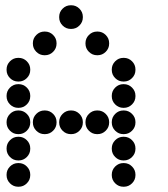

<svg xmlns="http://www.w3.org/2000/svg" viewBox="-20 -715 640 730"><path d="M249 -695Q231 -695 218 -682Q205 -669 205 -651V-649Q205 -631 218 -618Q231 -605 249 -605H251Q269 -605 282 -618Q295 -631 295 -649V-651Q295 -669 282 -682Q269 -695 251 -695ZM149 -595Q131 -595 118 -582Q105 -569 105 -551V-549Q105 -531 118 -518Q131 -505 149 -505H151Q169 -505 182 -518Q195 -531 195 -549V-551Q195 -569 182 -582Q169 -595 151 -595ZM349 -595Q331 -595 318 -582Q305 -569 305 -551V-549Q305 -531 318 -518Q331 -505 349 -505H351Q369 -505 382 -518Q395 -531 395 -549V-551Q395 -569 382 -582Q369 -595 351 -595ZM49 -495Q31 -495 18 -482Q5 -469 5 -451V-449Q5 -431 18 -418Q31 -405 49 -405H51Q69 -405 82 -418Q95 -431 95 -449V-451Q95 -469 82 -482Q69 -495 51 -495ZM449 -495Q431 -495 418 -482Q405 -469 405 -451V-449Q405 -431 418 -418Q431 -405 449 -405H451Q469 -405 482 -418Q495 -431 495 -449V-451Q495 -469 482 -482Q469 -495 451 -495ZM49 -395Q31 -395 18 -382Q5 -369 5 -351V-349Q5 -331 18 -318Q31 -305 49 -305H51Q69 -305 82 -318Q95 -331 95 -349V-351Q95 -369 82 -382Q69 -395 51 -395ZM449 -395Q431 -395 418 -382Q405 -369 405 -351V-349Q405 -331 418 -318Q431 -305 449 -305H451Q469 -305 482 -318Q495 -331 495 -349V-351Q495 -369 482 -382Q469 -395 451 -395ZM49 -295Q31 -295 18 -282Q5 -269 5 -251V-249Q5 -231 18 -218Q31 -205 49 -205H51Q69 -205 82 -218Q95 -231 95 -249V-251Q95 -269 82 -282Q69 -295 51 -295ZM149 -295Q131 -295 118 -282Q105 -269 105 -251V-249Q105 -231 118 -218Q131 -205 149 -205H151Q169 -205 182 -218Q195 -231 195 -249V-251Q195 -269 182 -282Q169 -295 151 -295ZM249 -295Q231 -295 218 -282Q205 -269 205 -251V-249Q205 -231 218 -218Q231 -205 249 -205H251Q269 -205 282 -218Q295 -231 295 -249V-251Q295 -269 282 -282Q269 -295 251 -295ZM349 -295Q331 -295 318 -282Q305 -269 305 -251V-249Q305 -231 318 -218Q331 -205 349 -205H351Q369 -205 382 -218Q395 -231 395 -249V-251Q395 -269 382 -282Q369 -295 351 -295ZM449 -295Q431 -295 418 -282Q405 -269 405 -251V-249Q405 -231 418 -218Q431 -205 449 -205H451Q469 -205 482 -218Q495 -231 495 -249V-251Q495 -269 482 -282Q469 -295 451 -295ZM49 -195Q31 -195 18 -182Q5 -169 5 -151V-149Q5 -131 18 -118Q31 -105 49 -105H51Q69 -105 82 -118Q95 -131 95 -149V-151Q95 -169 82 -182Q69 -195 51 -195ZM449 -195Q431 -195 418 -182Q405 -169 405 -151V-149Q405 -131 418 -118Q431 -105 449 -105H451Q469 -105 482 -118Q495 -131 495 -149V-151Q495 -169 482 -182Q469 -195 451 -195ZM49 -95Q31 -95 18 -82Q5 -69 5 -51V-49Q5 -31 18 -18Q31 -5 49 -5H51Q69 -5 82 -18Q95 -31 95 -49V-51Q95 -69 82 -82Q69 -95 51 -95ZM449 -95Q431 -95 418 -82Q405 -69 405 -51V-49Q405 -31 418 -18Q431 -5 449 -5H451Q469 -5 482 -18Q495 -31 495 -49V-51Q495 -69 482 -82Q469 -95 451 -95Z"/></svg>

Font: Doto Black Rounded Black
Style: Regular
Weight: 900
Monospace: yes
Version: Version 1.000